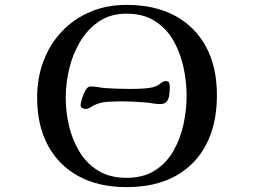

<svg xmlns="http://www.w3.org/2000/svg" viewBox="-20 -759 1040 786"><path d="M675 -406Q675 -392 673.5 -374.5Q672 -357 664 -345Q656 -333 636 -333Q620 -333 603.5 -336Q587 -339 570 -340Q547 -342 523.5 -343Q500 -344 477 -344Q448 -344 417.5 -342Q387 -340 361 -326Q354 -322 346.5 -317.5Q339 -313 331 -313Q324 -313 317 -316.5Q310 -320 310 -328Q310 -337 315.5 -355.5Q321 -374 330 -389.5Q339 -405 350 -405Q364 -405 377 -403Q390 -401 403 -399Q429 -397 456 -396Q483 -395 510 -395Q525 -395 547 -395.5Q569 -396 590.5 -399Q612 -402 625 -409Q632 -414 641 -420.5Q650 -427 659 -427Q669 -427 672 -420.5Q675 -414 675 -406ZM744 -367Q744 -425 731 -484.5Q718 -544 689.5 -593.5Q661 -643 614 -673Q567 -703 498 -703Q432 -703 385 -671Q338 -639 307.5 -587.5Q277 -536 263 -476Q249 -416 249 -360Q249 -302 262.5 -244Q276 -186 305.5 -137.5Q335 -89 382.5 -60Q430 -31 498 -31Q567 -31 614 -61Q661 -91 689.5 -140.5Q718 -190 731 -249.5Q744 -309 744 -367ZM868 -369Q868 -252 824.5 -168Q781 -84 698.5 -38.5Q616 7 498 7Q384 7 302 -37.5Q220 -82 176 -164Q132 -246 132 -360Q132 -440 158 -509Q184 -578 232.5 -629.5Q281 -681 348.5 -710Q416 -739 498 -739Q614 -739 696.5 -694.5Q779 -650 823.5 -567.5Q868 -485 868 -369Z"/></svg>

Font: Kaisei HarunoUmi Medium
Style: Regular
Weight: 500
Designer: Font-Kai, 金井和夫
Foundry: KAZUO KANAI
Version: Version 5.003